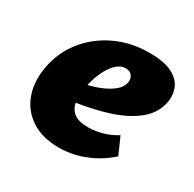

<svg xmlns="http://www.w3.org/2000/svg" viewBox="-110 -559 697 691"><g transform="rotate(30 238.5 -213.5)"><path d="M214 16Q143 16 97 -14.5Q51 -45 33 -96.5Q15 -148 27 -212Q40 -280 82 -332Q124 -384 187 -413.5Q250 -443 326 -443Q388 -443 422 -425Q456 -407 466.5 -377.5Q477 -348 469 -315Q458 -269 417 -236.5Q376 -204 312 -183.5Q248 -163 167 -152L150 -223Q184 -228 219.5 -239.5Q255 -251 280.5 -269Q306 -287 311 -309Q314 -320 311 -330Q308 -340 300 -346Q292 -352 279 -352Q258 -352 240 -334.5Q222 -317 208.5 -288Q195 -259 187 -221Q180 -186 184 -158.5Q188 -131 207.5 -115.5Q227 -100 267 -100Q294 -100 324 -108Q354 -116 383 -134L414 -64Q379 -33 343 -15.5Q307 2 274.5 9Q242 16 214 16Z"/></g></svg>

Font: Ysabeau Office Black
Style: Italic
Weight: 900
Italic angle: -12°
Designer: Christian Thalmann (Catharsis Fonts)
Version: Version 2.001;gftools[0.9.30]; featfreeze: tnum,lnum,ss02